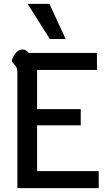

<svg xmlns="http://www.w3.org/2000/svg" viewBox="-20 -974 573 994"><path d="M70 -598Q70 -616 65 -625.5Q60 -635 51 -644Q44 -652 42 -656Q40 -660 43 -668Q49 -686 64 -702Q79 -718 96 -718Q114 -718 129 -700H482V-612H172V-409H398V-325H172V-88H491V0H70ZM123 -954H236L320 -772H238Z"/></svg>

Font: Niramit Medium
Style: Regular
Weight: 500
Designer: Katatrad Aksorn Co.,Ltd.
Foundry: Cadson Demak Co.,Ltd.
Version: Version 1.000; ttfautohint (v1.6)